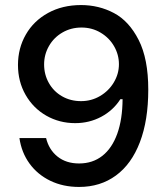

<svg xmlns="http://www.w3.org/2000/svg" viewBox="-20 -737 663 767"><path d="M572.3 -378.9Q572.3 -256.3 538.8 -168.9Q505.4 -81.5 443.1 -35.9Q380.9 9.8 295.9 9.8Q231.9 9.8 180.9 -14.9Q129.9 -39.6 97.9 -83.7Q65.9 -127.9 57.6 -185.5H164.1Q175.3 -139.2 209.7 -111.6Q244.1 -84 295.9 -84Q350.1 -84 388.9 -114.5Q427.7 -145 448.5 -202.9Q469.2 -260.7 469.7 -340.8H460.9Q432.1 -295.9 384.5 -270.5Q336.9 -245.1 280.3 -245.1Q217.3 -245.1 165 -274.9Q112.8 -304.7 82.3 -357.9Q51.8 -411.1 51.8 -477.5Q51.8 -544.4 83.3 -599.1Q114.7 -653.8 172.1 -685.3Q229.5 -716.8 303.7 -716.8Q375 -716.8 435.3 -684.8Q495.6 -652.8 533.9 -577.4Q572.3 -502 572.3 -378.9ZM156.2 -479.5Q156.2 -439 175.3 -405.3Q194.3 -371.6 228 -352.3Q261.7 -333 303.7 -333Q345.2 -333 379.9 -353.5Q414.6 -374 434.8 -408Q455.1 -441.9 455.1 -480.5Q455.1 -518.6 435.8 -552.2Q416.5 -585.9 382.1 -606.4Q347.7 -627 305.7 -627Q263.7 -627 229.5 -607.2Q195.3 -587.4 175.8 -553.5Q156.2 -519.5 156.2 -479.5Z"/></svg>

Font: Pretendard JP Medium
Style: Regular
Weight: 500
Designer: Base glyphs from Inter by Rasmus Andersson; Hangeul glyphs from Noto Sans CJK(Source Han Sans) by Jang Soo-young and Kan
Foundry: Kil Hyung-jin
Version: Version 1.309